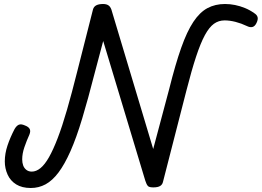

<svg xmlns="http://www.w3.org/2000/svg" viewBox="-20 -923 1309 960"><path d="M134 17Q90 17 61 -1Q32 -19 18 -50Q4 -81 4 -116Q4 -155 17.5 -195.5Q31 -236 53 -278Q63 -295 74.5 -299.5Q86 -304 104 -296Q123 -289 128.5 -278Q134 -267 127 -250Q113 -219 102 -187Q91 -155 91 -126Q91 -109 96 -95.5Q101 -82 112 -73.5Q123 -65 139 -65Q161 -65 182.5 -82.5Q204 -100 225 -137Q246 -174 268.5 -232.5Q291 -291 315 -374Q339 -457 366 -565L445 -876Q449 -890 461.5 -896.5Q474 -903 496 -903Q514 -903 524.5 -894.5Q535 -886 540 -865L746 -178L826 -478Q857 -602 886 -684Q915 -766 947 -814Q979 -862 1017.5 -882.5Q1056 -903 1105 -903Q1130 -903 1155 -898Q1180 -893 1204.5 -883Q1229 -873 1250 -858Q1265 -849 1268 -837Q1271 -825 1262 -807Q1254 -791 1242 -788Q1230 -785 1214 -793Q1187 -806 1158 -813.5Q1129 -821 1103 -821Q1073 -821 1049.5 -804Q1026 -787 1004.5 -747.5Q983 -708 960.5 -640Q938 -572 912 -470L795 -14Q792 0 780.5 7Q769 14 746 14Q733 14 725.5 11Q718 8 712.5 -4Q707 -16 700 -41L496 -718L453 -556Q420 -427 391 -330.5Q362 -234 332.5 -167.5Q303 -101 272.5 -60.5Q242 -20 208 -1.5Q174 17 134 17Z"/></svg>

Font: Playwrite DE SAS
Style: Regular
Weight: 400
Designer: Veronika Burian, José Scaglione
Foundry: TypeTogether
Version: Version 1.002